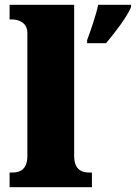

<svg xmlns="http://www.w3.org/2000/svg" viewBox="-20 -780 566 800"><path d="M20 0H363V-61H352C315 -61 289 -78 289 -131V-760H20V-699H31C47 -699 94 -692 94 -643V-131C94 -78 68 -61 31 -61H20ZM343 -613V-600H422C459 -644 508 -708 526 -750V-760H389C381 -719 357 -650 343 -613Z"/></svg>

Font: Noto Serif Malayalam Black
Style: Regular
Weight: 900
Designer: Indian type Foundry, Jelle Bosma, Monotype Design Team
Foundry: Monotype Imaging Inc.
Version: Version 2.104